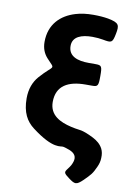

<svg xmlns="http://www.w3.org/2000/svg" viewBox="-98 -783 724 1028"><g transform="rotate(10 264.5 -269.0)"><path d="M92 -340C66 -310 50 -270 50 -219C50 -142 76 -97 117 -66C239 27 274 -1 289 3L304 7C331 15 359 27 359 55C359 66 355 78 348 92C344 99 339 106 333 114C316 136 316 140 350 165C383 189 392 192 427 158C462 123 469 116 487 76C494 61 499 44 499 26C500 7 497 -9 490 -23C478 -46 459 -61 436 -73C369 -107 355 -100 334 -105L310 -110C251 -124 191 -151 191 -224C191 -313 255 -346 348 -346H383C415 -346 418 -351 418 -405C418 -458 415 -463 381 -463H344C285 -463 233 -479 233 -536C233 -587 281 -604 340 -604C362 -604 381 -602 398 -599C446 -590 451 -591 461 -641C471 -691 467 -703 405 -715C381 -719 355 -721 325 -721C289 -721 257 -717 228 -708C152 -685 92 -630 92 -533C92 -497 104 -470 123 -449C176 -391 166 -424 92 -340Z"/></g></svg>

Font: Asimov Print
Style: A
Weight: 500
Designer: Google
Version: Version 2.000980: 2014